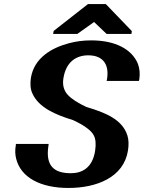

<svg xmlns="http://www.w3.org/2000/svg" viewBox="-20 -921 712 951"><path d="M58 -200C54 -176 55 -155 60 -135C83 -42 180 10 319 10C458 10 593 -42 614 -176C618 -203 618 -228 611 -250C586 -330 500 -364 408 -391C366 -411 335 -430 315 -452C295 -474 289 -502 294 -533C307 -616 359 -647 417 -647C484 -647 523 -609 510 -528L508 -520H668L670 -528C674 -556 672 -581 663 -605C634 -676 553 -721 432 -721C392 -721 356 -716 322 -707C235 -684 149 -634 133 -535C129 -507 130 -481 140 -459C172 -387 255 -353 342 -326C368 -314 391 -301 406 -290C439 -266 462 -245 451 -173C438 -92 389 -63 331 -63C249 -63 204 -98 220 -200L221 -208H59ZM243 -753H363L446 -812L508 -753H631L633 -767L504 -901H416L246 -768Z"/></svg>

Font: Aerodynamic
Style: BdObl
Weight: 500
Designer: Google
Version: Version 2.000980; 2014